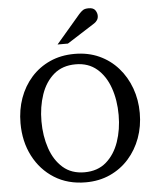

<svg xmlns="http://www.w3.org/2000/svg" viewBox="-61 -980 854 1047"><g transform="rotate(-5 365.5 -456.0)"><path d="M691.9 -335Q691.9 -262.2 668.7 -198.7Q645.5 -135.3 602.5 -86.9Q559.6 -38.6 499.5 -11.2Q439.5 16.1 366.2 16.1Q268.1 16.1 194.6 -30Q121.1 -76.2 80.1 -155.8Q39.1 -235.4 39.1 -335.9Q39.1 -409.2 61.8 -472.7Q84.5 -536.1 127.4 -584.5Q170.4 -632.8 230.5 -659.9Q290.5 -687 365.2 -687Q439.5 -687 499.5 -659.7Q559.6 -632.3 602.5 -583.7Q645.5 -535.2 668.7 -471.4Q691.9 -407.7 691.9 -335ZM576.2 -334Q576.2 -415.5 552.7 -482.7Q529.3 -549.8 482.7 -589.8Q436 -629.9 366.2 -629.9Q293.9 -629.9 246.8 -589.6Q199.7 -549.3 176.8 -482.4Q153.8 -415.5 153.8 -335.9Q153.8 -255.9 176.8 -188.2Q199.7 -120.6 246.3 -79.8Q293 -39.1 363.8 -39.1Q436 -39.1 482.9 -79.8Q529.8 -120.6 553 -187.7Q576.2 -254.9 576.2 -334ZM509.8 -883.3Q509.8 -869.6 503.4 -859.9Q497.1 -850.1 486.8 -843.3L334.5 -746.1H277.8L410.6 -901.4Q421.9 -914.1 432.4 -921.1Q442.9 -928.2 463.9 -928.2Q489.7 -928.2 499.8 -913.6Q509.8 -898.9 509.8 -883.3Z"/></g></svg>

Font: Charis
Style: Regular
Weight: 400
Designer: Walt Agee, Miriam Martin, Annie Olsen, Victor Gaultney, Lorna Priest, Alan Ward, Bob Hallissy, Martin Hosken, Sharon Cor
Foundry: SIL Global
Version: Version 7.000